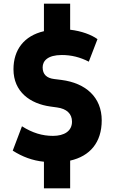

<svg xmlns="http://www.w3.org/2000/svg" viewBox="-20 -870 612 1040"><path d="M218 6V150H360V0C467 -24 531 -98 531 -218C531 -343 445 -420 313 -437L273 -442C233 -447 211 -467 211 -505C211 -540 238 -572 315 -572C367 -572 414 -560 461 -536L508 -658C475 -682 421 -702 360 -709V-850H218V-701C110 -676 53 -600 53 -495C53 -372 144 -308 253 -293L289 -288C341 -281 370 -254 370 -211C370 -160 328 -134 267 -134C209 -134 156 -150 99 -186L49 -54C101 -21 156 0 218 6Z"/></svg>

Font: Finlandica
Style: Bold
Weight: 700
Designer: Niklas Ekholm, Juho Hiilivirta, Jaakko Suomalainen
Foundry: Helsinki Type Studio
Version: Version 2.000;Glyphs 3.2 (3202)